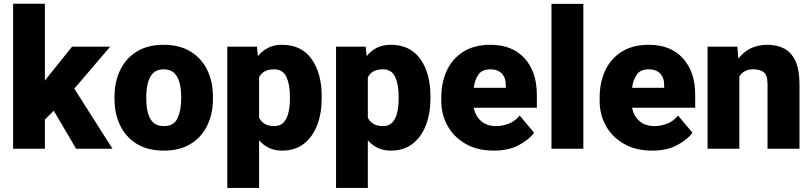

<svg xmlns="http://www.w3.org/2000/svg" viewBox="-20 -770 4204 994"><path d="M374 0 258.3 -196.8 212.4 -150.9V0H47.9V-750.5H212.4V-352.5L229 -374L353 -528.3H550.3L364.7 -311L562.5 0Z M572.8 -258.8V-269Q572.8 -346.2 602.1 -407Q631.3 -467.8 688 -502.9Q744.6 -538.1 827.1 -538.1Q910.2 -538.1 967 -502.9Q1023.9 -467.8 1053.2 -407Q1082.5 -346.2 1082.5 -269V-258.8Q1082.5 -181.6 1053.2 -120.8Q1023.9 -60.1 967.3 -25.1Q910.6 9.8 828.1 9.8Q745.1 9.8 688.2 -25.1Q631.3 -60.1 602.1 -120.8Q572.8 -181.6 572.8 -258.8ZM737.3 -269V-258.8Q737.3 -219.2 745.4 -187Q753.4 -154.8 772.9 -136Q792.5 -117.2 828.1 -117.2Q880.4 -117.2 899.2 -158.2Q918 -199.2 918 -258.8V-269Q918 -307.6 909.9 -339.8Q901.9 -372.1 882.3 -391.6Q862.8 -411.1 827.1 -411.1Q792.5 -411.1 772.9 -391.6Q753.4 -372.1 745.4 -339.8Q737.3 -307.6 737.3 -269Z M1645.5 -270.5V-260.3Q1645.5 -183.6 1622.1 -122.3Q1598.6 -61 1553 -25.6Q1507.3 9.8 1440.4 9.8Q1401.9 9.8 1372.6 -4.4Q1343.3 -18.6 1321.3 -43.5V203.1H1156.7V-528.3H1310.1L1315.4 -479.5Q1337.9 -507.3 1368.4 -522.7Q1398.9 -538.1 1439.9 -538.1Q1540.5 -538.1 1593 -464.6Q1645.5 -391.1 1645.5 -270.5ZM1481 -260.3V-270.5Q1481 -332 1462.9 -371.6Q1444.8 -411.1 1398.9 -411.1Q1341.3 -411.1 1321.3 -369.1V-160.6Q1331.5 -140.1 1350.6 -128.7Q1369.6 -117.2 1399.9 -117.2Q1431.2 -117.2 1448.7 -136.5Q1466.3 -155.8 1473.6 -188.2Q1481 -220.7 1481 -260.3Z M2208.5 -270.5V-260.3Q2208.5 -183.6 2185.1 -122.3Q2161.6 -61 2116 -25.6Q2070.3 9.8 2003.4 9.8Q1964.8 9.8 1935.5 -4.4Q1906.2 -18.6 1884.3 -43.5V203.1H1719.7V-528.3H1873L1878.4 -479.5Q1900.9 -507.3 1931.4 -522.7Q1961.9 -538.1 2002.9 -538.1Q2103.5 -538.1 2156 -464.6Q2208.5 -391.1 2208.5 -270.5ZM2043.9 -260.3V-270.5Q2043.9 -332 2025.9 -371.6Q2007.8 -411.1 1961.9 -411.1Q1904.3 -411.1 1884.3 -369.1V-160.6Q1894.5 -140.1 1913.6 -128.7Q1932.6 -117.2 1962.9 -117.2Q1994.1 -117.2 2011.7 -136.5Q2029.3 -155.8 2036.6 -188.2Q2043.9 -220.7 2043.9 -260.3Z M2537.1 9.8Q2451.2 9.8 2390.1 -25.4Q2329.1 -60.5 2296.9 -118.9Q2264.6 -177.2 2264.6 -246.6V-265.1Q2264.6 -342.3 2293 -404.1Q2321.3 -465.8 2378.2 -502Q2435.1 -538.1 2519.5 -538.1Q2631.8 -538.1 2695.6 -468.3Q2759.3 -398.4 2759.3 -279.3V-212.4H2432.6Q2441.4 -168.5 2471.2 -142.8Q2501 -117.2 2547.9 -117.2Q2581.5 -117.2 2614.3 -129.9Q2647 -142.6 2670.4 -171.9L2745.1 -83Q2720.7 -48.3 2667 -19.3Q2613.3 9.8 2537.1 9.8ZM2518.1 -411.1Q2476.1 -411.1 2457 -384Q2438 -356.9 2432.6 -315.4H2598.6V-328.1Q2599.1 -367.2 2578.1 -389.2Q2557.1 -411.1 2518.1 -411.1Z M3000 -750V0H2835V-750Z M3356.9 9.8Q3271 9.8 3210 -25.4Q3148.9 -60.5 3116.7 -118.9Q3084.5 -177.2 3084.5 -246.6V-265.1Q3084.5 -342.3 3112.8 -404.1Q3141.1 -465.8 3198 -502Q3254.9 -538.1 3339.4 -538.1Q3451.7 -538.1 3515.4 -468.3Q3579.1 -398.4 3579.1 -279.3V-212.4H3252.4Q3261.2 -168.5 3291 -142.8Q3320.8 -117.2 3367.7 -117.2Q3401.4 -117.2 3434.1 -129.9Q3466.8 -142.6 3490.2 -171.9L3564.9 -83Q3540.5 -48.3 3486.8 -19.3Q3433.1 9.8 3356.9 9.8ZM3337.9 -411.1Q3295.9 -411.1 3276.9 -384Q3257.8 -356.9 3252.4 -315.4H3418.5V-328.1Q3418.9 -367.2 3397.9 -389.2Q3377 -411.1 3337.9 -411.1Z M3878.9 -411.1Q3853 -411.1 3835.7 -401.1Q3818.4 -391.1 3807.6 -373.5V0H3643.1V-528.3H3797.4L3802.7 -466.8Q3857.9 -538.1 3953.1 -538.1Q4002.4 -538.1 4039.8 -518.6Q4077.1 -499 4098.1 -454.1Q4119.1 -409.2 4119.1 -332.5V0H3953.6V-333Q3953.6 -380.9 3934.1 -396Q3914.6 -411.1 3878.9 -411.1Z"/></svg>

Font: Vazirmatn RD UI FD Black
Style: Regular
Weight: 900
Designer: Saber Rastikerdar
Foundry: Saber Rastikerdar
Version: Version 33.003